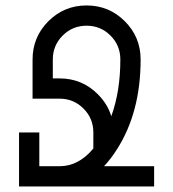

<svg xmlns="http://www.w3.org/2000/svg" viewBox="-20 -674 626 694"><path d="M382.3 -253.9Q415 -344.2 415 -459Q415 -509.8 379.4 -545.4Q343.8 -581.1 293 -581.1Q242.2 -581.1 206.5 -545.4Q170.9 -509.8 170.9 -459V-390.6H195.3Q276.4 -390.6 333.5 -333.5Q368.7 -298.3 382.3 -253.9ZM537.1 0H48.8V-195.3H122.1V-73.2H195.3Q264.2 -73.2 317.4 -137.2V-195.3Q317.4 -246.1 281.7 -281.7Q246.1 -317.4 195.3 -317.4H97.7V-459Q97.7 -540 154.8 -597.2Q211.9 -654.3 293 -654.3Q374 -654.3 431.2 -597.2Q488.3 -540 488.3 -459Q488.3 -268.1 402.8 -134.3Q380.4 -99.1 356 -73.2H537.1Z"/></svg>

Font: Catrinity
Style: Regular
Weight: 400
Designer: Alexander Lange
Foundry: High-Logic / Made with FontCreator
Version: Version 2.090;May 20, 2024;FontCreator 15.0.0.2974 64-bit